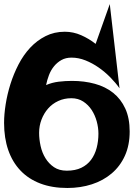

<svg xmlns="http://www.w3.org/2000/svg" viewBox="-20 -852 659 942"><path d="M616.2 -207Q616.2 -139.6 592.8 -87.9Q569.3 -36.1 527.8 -1Q486.3 34.2 430.7 52.2Q375 70.3 310.5 70.3Q235.4 70.3 177.7 48.3Q120.1 26.4 80.6 -15.1Q41 -56.6 20.5 -115.7Q0 -174.8 0 -249Q0 -291 7.8 -340.3Q15.6 -389.6 31.2 -439.5Q46.9 -489.3 70.8 -535.6Q94.7 -582 127.9 -617.7Q161.1 -653.3 203.6 -674.8Q246.1 -696.3 297.9 -696.3Q339.8 -696.3 378.4 -679.2Q417 -662.1 449.2 -636.7L518.6 -832L566.4 -418.9Q547.9 -445.3 521.5 -472.2Q495.1 -499 464.4 -520.5Q433.6 -542 399.4 -555.7Q365.2 -569.3 331.1 -569.3Q302.7 -569.3 281.7 -557.6Q260.7 -545.9 245.1 -526.9Q229.5 -507.8 220.2 -483.4Q210.9 -459 206.1 -434.6Q235.4 -447.3 268.1 -451.2Q300.8 -455.1 333 -455.1Q393.6 -455.1 445.3 -440.9Q497.1 -426.8 535.2 -396.5Q573.2 -366.2 594.7 -319.3Q616.2 -272.5 616.2 -207ZM462.9 -196.3Q462.9 -225.6 454.6 -256.3Q446.3 -287.1 429.7 -312.5Q413.1 -337.9 388.2 -354Q363.3 -370.1 330.1 -370.1Q294.9 -370.1 265.6 -356.4Q236.3 -342.8 215.8 -319.3Q195.3 -295.9 183.6 -265.1Q171.9 -234.4 171.9 -200.2Q171.9 -168.9 179.2 -135.7Q186.5 -102.5 203.1 -75.7Q219.7 -48.8 245.1 -31.7Q270.5 -14.6 307.6 -14.6Q349.6 -14.6 378.9 -28.8Q408.2 -43 426.8 -67.9Q445.3 -92.8 454.1 -126Q462.9 -159.2 462.9 -196.3Z"/></svg>

Font: Fontdiner Swanky
Style: Regular
Weight: 400
Designer: Font Diner, Inc
Foundry: Font Diner, Inc
Version: Version 1.000